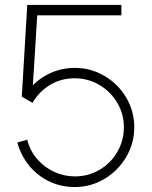

<svg xmlns="http://www.w3.org/2000/svg" viewBox="-20 -740 612 775"><path d="M50 -165 90 -176Q101 -131.5 130 -98Q159 -64.5 198.8 -46.2Q238.5 -28 282 -28Q337 -28 382.5 -55Q428 -82 454 -127.5Q480 -173 480 -226Q480 -280.5 452.8 -326Q425.5 -371.5 380 -397.8Q334.5 -424 282 -424Q226.5 -424 182.8 -397.8Q139 -371.5 111 -325L68 -350L90 -720H470V-678H101L132 -707L110 -351L94 -374Q127 -417 176.2 -441.5Q225.5 -466 282 -466Q346.5 -466 401.8 -433.5Q457 -401 489.5 -346Q522 -291 522 -226Q522 -162 489.5 -106.5Q457 -51 401.8 -18Q346.5 15 282 15Q226 15 178.2 -8Q130.5 -31 97.2 -72Q64 -113 50 -165Z"/></svg>

Font: Tap Sans
Style: Regular
Weight: 400
Designer: Tap Payments
Foundry: Tap Payments
Version: Version 1.001;Glyphs 3.1.2 (3151)